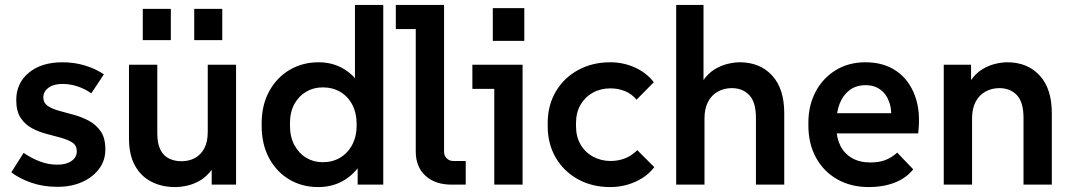

<svg xmlns="http://www.w3.org/2000/svg" viewBox="-20 -750 4354 780"><path d="M213 9Q155 9 106.5 -8Q58 -25 26 -50L76 -129Q106 -108 141 -94.5Q176 -81 213 -81Q249 -81 270.5 -96Q292 -111 292 -135Q292 -159 274.5 -170.5Q257 -182 229 -190Q201 -198 169.5 -206Q138 -214 110 -229Q82 -244 64 -271Q46 -298 46 -344Q46 -412 97 -454.5Q148 -497 234 -497Q282 -497 325 -484Q368 -471 402 -448L351 -371Q325 -389 295 -399Q265 -409 233 -409Q198 -409 177 -393.5Q156 -378 156 -354Q156 -332 174.5 -319.5Q193 -307 221.5 -299.5Q250 -292 282 -283Q314 -274 342.5 -258.5Q371 -243 389.5 -216Q408 -189 408 -143Q408 -98 382.5 -64Q357 -30 313.5 -10.5Q270 9 213 9Z M691 10Q638 10 595.5 -11.5Q553 -33 528.5 -77Q504 -121 504 -187V-487H619V-209Q619 -167 631.5 -142Q644 -117 666.5 -106Q689 -95 717 -95Q748 -95 772 -108Q796 -121 810 -147.5Q824 -174 824 -214V-487H939V0H840V-134H872Q862 -90 841 -61.5Q820 -33 794 -17.5Q768 -2 741 4Q714 10 691 10ZM769 -587V-714H883V-587ZM560 -587V-714H674V-587Z M1273 10Q1207 10 1155 -21Q1103 -52 1073 -108Q1043 -164 1043 -239V-249Q1043 -323 1073.5 -379Q1104 -435 1156.5 -466Q1209 -497 1274 -497Q1330 -497 1374 -471.5Q1418 -446 1445 -402L1422 -375V-730H1537V0H1433V-123L1455 -100Q1427 -48 1380 -19Q1333 10 1273 10ZM1291 -91Q1331 -91 1362 -109.5Q1393 -128 1411 -162Q1429 -196 1429 -243Q1429 -291 1411 -325Q1393 -359 1362 -377Q1331 -395 1291 -395Q1254 -395 1224 -377.5Q1194 -360 1176 -327.5Q1158 -295 1158 -249V-239Q1158 -194 1176 -160.5Q1194 -127 1224 -109Q1254 -91 1291 -91Z M1814 0Q1748 0 1708.5 -36Q1669 -72 1669 -135V-684L1721 -632H1588V-730H1784V-133Q1784 -117 1795 -106.5Q1806 -96 1821 -96H1872V0Z M1988 0V-441L2039 -389H1899V-487H2103V0ZM1982 -584V-717H2110V-584Z M2459 10Q2386 10 2328.5 -21.5Q2271 -53 2238 -109Q2205 -165 2205 -238V-249Q2205 -323 2238.5 -379Q2272 -435 2329.5 -466Q2387 -497 2459 -497Q2513 -497 2560 -475.5Q2607 -454 2636 -416L2566 -345Q2546 -369 2518.5 -380Q2491 -391 2460 -391Q2420 -391 2388.5 -373.5Q2357 -356 2338.5 -324.5Q2320 -293 2320 -249V-238Q2320 -195 2338.5 -163Q2357 -131 2389.5 -113.5Q2422 -96 2461 -96Q2491 -96 2518.5 -106.5Q2546 -117 2569 -140L2638 -71Q2609 -33 2561 -11.5Q2513 10 2459 10Z M2727 0V-730H2838V-353H2807Q2818 -397 2838 -425Q2858 -453 2883.5 -468.5Q2909 -484 2936 -490.5Q2963 -497 2985 -497Q3067 -497 3116.5 -443.5Q3166 -390 3166 -290V0H3051V-271Q3051 -335 3024 -363.5Q2997 -392 2953 -392Q2922 -392 2896.5 -378Q2871 -364 2856.5 -336.5Q2842 -309 2842 -269V0Z M3510 10Q3437 10 3381.5 -21.5Q3326 -53 3295 -109.5Q3264 -166 3264 -241V-251Q3264 -321 3293 -376.5Q3322 -432 3374.5 -464.5Q3427 -497 3496 -497Q3570 -497 3621.5 -461.5Q3673 -426 3697 -361Q3721 -296 3710 -208H3347V-290H3649L3598 -248Q3605 -298 3593.5 -332.5Q3582 -367 3557 -385.5Q3532 -404 3497 -404Q3458 -404 3431.5 -384Q3405 -364 3391.5 -330Q3378 -296 3378 -251V-231Q3378 -190 3394 -158Q3410 -126 3441 -108Q3472 -90 3516 -90Q3553 -90 3578.5 -100.5Q3604 -111 3625 -130L3690 -62Q3661 -26 3614.5 -8Q3568 10 3510 10Z M3814 0V-487H3925V-353H3894Q3905 -397 3925 -425Q3945 -453 3970.5 -468.5Q3996 -484 4023 -490.5Q4050 -497 4072 -497Q4154 -497 4203.5 -443.5Q4253 -390 4253 -290V0H4138V-271Q4138 -335 4111 -363.5Q4084 -392 4040 -392Q4009 -392 3983.5 -378Q3958 -364 3943.5 -336.5Q3929 -309 3929 -269V0Z"/></svg>

Font: SUSE SemiBold
Style: Regular
Weight: 600
Designer: Rene Bieder
Foundry: SUSE
Version: Version 1.000